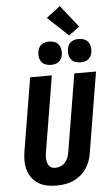

<svg xmlns="http://www.w3.org/2000/svg" viewBox="-73 -1242 746 1295"><g transform="rotate(-5 300.0 -594.0)"><path d="M256 8Q224 8 192.5 2Q161 -4 135 -20Q109 -36 91 -60Q73 -84 64 -113.5Q55 -143 55 -175.5Q55 -208 60 -240L142 -735H289L204 -221Q202 -208 201 -196Q200 -184 201.5 -172Q203 -160 206.5 -149Q210 -138 217 -129Q224 -120 235.5 -116Q247 -112 259 -112Q277 -112 295 -119.5Q313 -127 325.5 -141.5Q338 -156 344.5 -173.5Q351 -191 354 -209L441 -735H588L498 -190Q494 -162 484 -135Q474 -108 457 -84Q440 -60 416.5 -41.5Q393 -23 366 -11.5Q339 0 311.5 4Q284 8 256 8ZM490 -806Q471 -806 453.5 -812.5Q436 -819 425.5 -833.5Q415 -848 412 -866.5Q409 -885 413 -904Q415 -917 421.5 -929.5Q428 -942 439.5 -950Q451 -958 464 -961Q477 -964 490 -964Q509 -964 526.5 -957.5Q544 -951 554.5 -936.5Q565 -922 568 -903.5Q571 -885 568 -866Q566 -853 559 -840.5Q552 -828 541 -820Q530 -812 516.5 -809Q503 -806 490 -806ZM290 -806Q271 -806 253.5 -812.5Q236 -819 225.5 -833.5Q215 -848 212 -866.5Q209 -885 213 -904Q215 -917 221.5 -929.5Q228 -942 239.5 -950Q251 -958 264 -961Q277 -964 290 -964Q309 -964 326.5 -957.5Q344 -951 354.5 -936.5Q365 -922 368 -903.5Q371 -885 368 -866Q366 -853 359 -840.5Q352 -828 341 -820Q330 -812 316.5 -809Q303 -806 290 -806ZM429 -993 289 -1124 383 -1196 501 -1047Z"/></g></svg>

Font: Iosevka Curly Heavy Extended
Style: Italic
Weight: 900
Width: 7
Italic angle: -9°
Monospace: yes
Designer: Belleve Invis
Foundry: Belleve Invis
Version: Version 11.1.0; ttfautohint (v1.8.3)